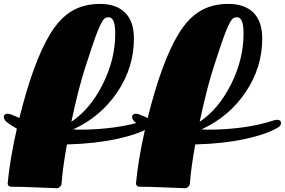

<svg xmlns="http://www.w3.org/2000/svg" viewBox="-32 -762 1481 998"><path d="M288.1 190.9Q287.6 201.2 279.8 208.7Q272 216.3 265.1 216.3Q258.3 216.3 165.3 212.4Q72.3 208.5 24.4 208.5Q17.6 208.5 12.7 203.4Q7.8 198.2 7.8 192.4Q18.6 70.3 55.7 -93.3Q28.3 -108.4 12.7 -120.1Q-12.2 -136.7 -12.2 -153.8Q-12.2 -170.9 8.8 -170.9Q17.6 -170.9 30.5 -165Q43.5 -159.2 68.8 -148.9Q140.6 -439.5 228.5 -585Q278.3 -667 340.8 -704.3Q403.3 -741.7 487.8 -741.7Q572.3 -741.7 618.2 -696.3Q664.1 -650.9 664.1 -562Q664.1 -410.6 577.4 -282.5Q490.7 -154.3 348.1 -89.4Q363.3 -87.9 375 -87.9Q577.1 -87.9 724.1 -136.2Q732.4 -139.2 741.7 -139.2Q761.7 -139.2 761.7 -122.1Q761.7 -109.4 746.6 -99.6Q686 -63.5 573.5 -39.3Q460.9 -15.1 315.9 -11.2Q294.4 106.4 288.1 190.9ZM338.9 -128.9Q438 -195.8 502.4 -324.7Q566.9 -453.6 566.9 -586.4Q566.9 -634.8 557.6 -653.6Q548.3 -672.4 533.4 -672.4Q518.6 -672.4 509.5 -663.8Q500.5 -655.3 488 -628.9Q475.6 -602.5 461.7 -563.5Q447.8 -524.4 411.6 -413.3Q375.5 -302.2 338.9 -128.9ZM955.1 190.9Q954.6 201.2 946.8 208.7Q939 216.3 932.1 216.3Q925.3 216.3 832.3 212.4Q739.3 208.5 691.4 208.5Q684.6 208.5 679.7 203.4Q674.8 198.2 674.8 192.4Q685.5 70.3 722.7 -93.3Q695.3 -108.4 679.7 -120.1Q654.8 -136.7 654.8 -153.8Q654.8 -170.9 675.8 -170.9Q684.6 -170.9 697.5 -165Q710.4 -159.2 735.8 -148.9Q807.6 -439.5 895.5 -585Q945.3 -667 1007.8 -704.3Q1070.3 -741.7 1154.8 -741.7Q1239.3 -741.7 1285.2 -696.3Q1331.1 -650.9 1331.1 -562Q1331.1 -410.6 1244.4 -282.5Q1157.7 -154.3 1015.1 -89.4Q1030.3 -87.9 1042 -87.9Q1244.1 -87.9 1391.1 -136.2Q1399.4 -139.2 1408.7 -139.2Q1428.7 -139.2 1428.7 -122.1Q1428.7 -109.4 1413.6 -99.6Q1353 -63.5 1240.5 -39.3Q1127.9 -15.1 982.9 -11.2Q961.4 106.4 955.1 190.9ZM1005.9 -128.9Q1105 -195.8 1169.4 -324.7Q1233.9 -453.6 1233.9 -586.4Q1233.9 -634.8 1224.6 -653.6Q1215.3 -672.4 1200.4 -672.4Q1185.5 -672.4 1176.5 -663.8Q1167.5 -655.3 1155 -628.9Q1142.6 -602.5 1128.7 -563.5Q1114.7 -524.4 1078.6 -413.3Q1042.5 -302.2 1005.9 -128.9Z"/></svg>

Font: Sonsie One
Style: Regular
Weight: 400
Designer: Riccardo De Franceschi
Foundry: Sorkin Type Co
Version: Version 1.003